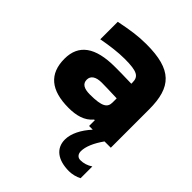

<svg xmlns="http://www.w3.org/2000/svg" viewBox="-208 -631 993 993"><g transform="rotate(45 288.0 -135.0)"><path d="M284 -509C222 -509 172 -501 97 -486V-358C155 -369 211 -376 258 -376C351 -376 373 -361 373 -317V-309C316 -311 274 -311 252 -311C108 -311 37 -260 37 -156C37 -46 102 9 232 9C287 9 336 -3 368 -42H373V0H400C359 45 334 94 334 138C334 202 383 239 465 239C486 239 513 233 533 222V136C512 150 490 157 466 157C447 157 435 143 435 122C435 89 453 46 486 0H532V-280C532 -443 470 -509 284 -509ZM195 -161C195 -189 218 -205 261 -205C280 -205 321 -204 373 -202V-172C373 -135 350 -118 261 -118C218 -118 195 -131 195 -161Z"/></g></svg>

Font: LT Wave Alt Black
Style: Regular
Weight: 900
Designer: Daniel Lyons
Version: Version 2.5 (Glyphs App)